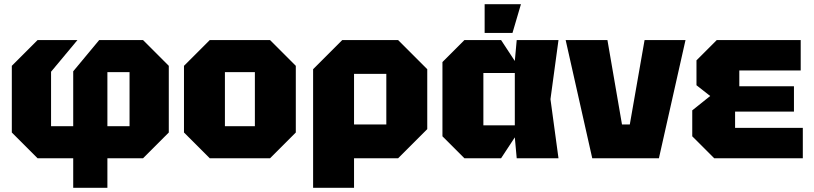

<svg xmlns="http://www.w3.org/2000/svg" viewBox="-20 -750 3857 910"><path d="M489 -152H594V-408H489ZM158 0 36 -122V-438L158 -560H347L222 -410V-152H327V-412L450 -560H658L780 -438V-122L658 0H489V140H327V0Z M852 -122V-438L974 -560H1260L1382 -438V-122L1260 0H974ZM1046 -152H1188V-408H1046Z M1464 140V-422L1602 -560H1867L2005 -422V-138L1867 0H1658V140ZM1811 -400H1658V-160H1811Z M2181 0 2077 -104V-456L2181 -560H2355L2420 -461L2429 -560H2627L2589 -280L2627 0H2429L2420 -99L2355 0ZM2271 -156H2420V-404H2271ZM2277 -594V-730H2449L2409 -594Z M2787 0 2661 -560H2859L2928 -160H2965L3035 -560H3229L3103 0Z M3365 0 3261 -104V-227L3346 -295L3281 -346V-464L3377 -560H3775V-416H3484V-341H3743V-221H3464V-144H3785V0Z"/></svg>

Font: Tektur ExtraBold
Style: Regular
Weight: 800
Designer: Adam Jagosz
Foundry: Adam Jagosz
Version: Version 1.005;gftools[0.9.30]